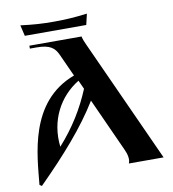

<svg xmlns="http://www.w3.org/2000/svg" viewBox="-94 -920 935 1040"><g transform="rotate(-10 374.0 -400.5)"><path d="M537 0H728L422 -673C415 -688 407 -706 404 -722H117V-706H154C228 -706 253 -684 271 -644L327 -521C66 -424 56 -130 40 30L52 38C196 -106 312 -237 394 -371L526 -80C539 -53 547 -22 537 0ZM187 -154C170 -301 238 -423 346 -489L368 -441C326 -339 268 -244 187 -154ZM88 -839 102 -779H440L454 -839C383 -830 330 -827 271 -827C205 -827 160 -830 88 -839Z"/></g></svg>

Font: Sinistre
Style: Bold
Weight: 700
Designer: Jules Durand
Foundry: Collletttivo
Version: Version 69.420;Glyphs 3.2 (3217)